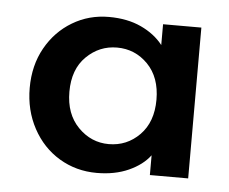

<svg xmlns="http://www.w3.org/2000/svg" viewBox="-37 -750 529 444"><g transform="rotate(5 228.0 -528.0)"><path d="M30.8 -529.8Q30.8 -582 53.5 -622.6Q76.2 -663.1 114.5 -686Q152.8 -709 199.2 -709Q242.2 -709 274.2 -694.1Q306.2 -679.2 325.2 -654.8V-703.1H414.1V-353H325.2V-398.9Q308.1 -376 276.1 -361.6Q244.1 -347.2 202.1 -347.2Q154.3 -347.2 115.2 -370.6Q76.2 -394 53.5 -436Q30.8 -478 30.8 -529.8ZM123 -528.8Q123 -477.1 153.1 -446.5Q183.1 -416 224.1 -416Q266.1 -416 295.7 -446Q325.2 -476.1 325.2 -527.8Q325.2 -579.6 295.7 -609.9Q266.1 -640.1 224.1 -640.1Q183.1 -640.1 153.1 -610.6Q123 -581.1 123 -528.8Z"/></g></svg>

Font: Poppins Medium
Style: Regular
Weight: 500
Designer: Ninad Kale (Devanagari), Jonny Pinhorn (Latin)
Foundry: Indian Type Foundry
Version: 4.004